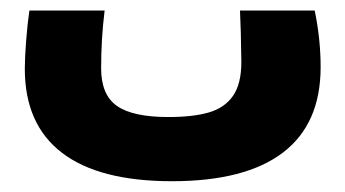

<svg xmlns="http://www.w3.org/2000/svg" viewBox="-20 -120 640 356"><path d="M26 7.5Q26 -12.5 28.5 -44.8Q31 -77 34.5 -100.5H174Q167.5 -48 167.5 6.5Q167.5 56 197 76.5Q226.5 97 292 97Q338 97 367.2 88.5Q396.5 80 412 57.8Q427.5 35.5 427.5 -5L426.5 -59L425 -100.5H563.5Q574.5 -47.5 574.5 4.5Q574.5 109.5 504.8 162.8Q435 216 299 216Q163.5 216 94.8 163.2Q26 110.5 26 7.5Z"/></svg>

Font: JuliaMono ExtraBold
Style: Italic
Weight: 800
Italic angle: -9°
Monospace: yes
Designer: cormullion
Foundry: corm
Version: Version 0.057; ttfautohint (v1.8.4)